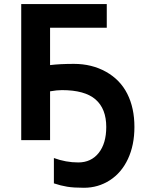

<svg xmlns="http://www.w3.org/2000/svg" viewBox="-20 -683 722 936"><path d="M281.7 -243.7Q257.8 -243.7 224.1 -237.8V0H83.5V-663.1H500.5V-547.9H224.1V-365.7Q272.5 -371.6 340.3 -371.6Q427.7 -371.6 496.8 -333Q565.9 -294.4 600.6 -225.6Q635.3 -156.7 635.3 -64Q635.3 24.4 603.8 91.8Q572.3 159.2 515.4 195.8Q458.5 232.4 389.2 232.4Q339.4 232.4 307.9 227.3Q276.4 222.2 242.7 210.9V87.4Q301.3 108.9 361.3 108.9Q424.3 108.9 461.2 62.5Q498 16.1 498 -64Q498 -152.8 445.8 -198.2Q393.6 -243.7 281.7 -243.7Z"/></svg>

Font: Bpm'online Open Sans
Style: Bold
Weight: 700
Foundry: Ascender Corporation
Version: Version 1.10